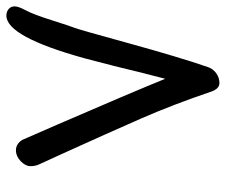

<svg xmlns="http://www.w3.org/2000/svg" viewBox="-73 -629 708 602"><g transform="rotate(-90 281.0 -328.0)"><path d="M295 -19Q254 -140 210 -240.5Q166 -341 97 -493Q73 -546 67 -558.5Q61 -571 61 -586.5Q61 -602 76.5 -617Q92 -632 111 -632Q130 -632 143 -613L191 -503Q292 -270 335 -164L353 -234Q375 -326 399 -416Q467 -662 533 -662Q545 -662 553.5 -655Q562 -648 562 -636Q562 -624 549.5 -601Q537 -578 518 -518Q499 -458 494.5 -447.5Q490 -437 446.5 -279Q403 -121 372 -31Q367 -15 353 -4.5Q339 6 321.5 6Q304 6 295 -19Z"/></g></svg>

Font: Patrick Hand
Style: Regular
Weight: 400
Designer: Patrick Wagesreiter
Foundry: Patrick Wagesreiter
Version: Version 1.003;PS 001.003;hotconv 1.0.70;makeotf.lib2.5.58329